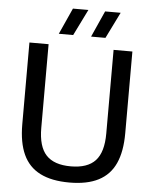

<svg xmlns="http://www.w3.org/2000/svg" viewBox="-62 -998 844 1058"><g transform="rotate(5 360.0 -469.0)"><path d="M361.5 9.5Q263 9.5 199.5 -22.8Q136 -55 105.8 -120.8Q75.5 -186.5 75.5 -288V-740H181.5V-277Q181.5 -174 225.2 -127Q269 -80 361.5 -80Q454 -80 497.5 -127Q541 -174 541 -277V-740H645V-288Q645 -186.5 615 -120.8Q585 -55 522.2 -22.8Q459.5 9.5 361.5 9.5ZM411 -802 476 -947H562L490.5 -802ZM232.5 -802 298 -947H383.5L312 -802Z"/></g></svg>

Font: Encode Sans SC Medium
Style: Regular
Weight: 500
Version: Version 3.002